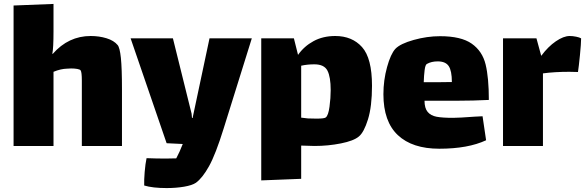

<svg xmlns="http://www.w3.org/2000/svg" viewBox="-20 -707 2979 976"><path d="M600 -253V35H396V-251Q396 -255 396 -297.5Q396 -340 390 -349Q387 -354 373 -356.5Q359 -359 342 -359L321 -358Q288 -357 252 -342V35H49V-679L252 -687V-548Q252 -462 246 -434L248 -433Q328 -524 441 -524Q484 -524 521.5 -512.5Q559 -501 578 -478Q589 -465 594.5 -412.5Q600 -360 600 -253Z M1260 -512 1117 -54Q1076 78 1042.5 138Q1009 198 976 222Q957 235 916 242Q875 249 827 249Q756 249 713 236Q712 208 715.5 166.5Q719 125 725 97Q775 99 822 99Q858 99 876 98Q894 64 909 25L827 21L644 -512H859L954 -129L956 -107H959L1045 -512Z M1871 -271Q1871 -166 1850.5 -100Q1830 -34 1804 -13Q1778 9 1713 22Q1648 35 1579 35Q1559 35 1511 33V202L1308 210V-512H1474L1495 -428Q1526 -472 1574 -498Q1622 -524 1684 -524Q1770 -524 1820.5 -467.5Q1871 -411 1871 -271ZM1661 -249Q1661 -316 1644.5 -348Q1628 -380 1578 -380Q1542 -380 1511 -373V-109L1545 -105Q1560 -104 1589 -104Q1629 -104 1636 -110Q1649 -120 1655 -164.5Q1661 -209 1661 -249Z M2393 -114Q2404 -114 2433 -116L2451 6Q2359 49 2213 49Q2076 49 2002.5 -20Q1929 -89 1929 -228Q1929 -299 1947.5 -366Q1966 -433 1990 -459Q2015 -485 2083 -504Q2151 -523 2217 -523Q2324 -523 2378 -485Q2432 -447 2448.5 -379.5Q2465 -312 2465 -199Q2384 -195 2307 -195H2138Q2138 -157 2154 -138Q2170 -119 2199.5 -113.5Q2229 -108 2283 -108Q2313 -108 2393 -114ZM2134 -289H2196Q2252 -289 2277 -290Q2277 -347 2261 -371Q2245 -395 2205 -395Q2173 -395 2150 -382Q2142 -378 2138.5 -350.5Q2135 -323 2134 -289Z M2934 -512Q2934 -486 2928 -426Q2922 -366 2918 -341Q2906 -342 2874 -342Q2799 -342 2740 -334V35H2537V-512H2707L2731 -424H2732Q2766 -470 2805.5 -497Q2845 -524 2876 -524Q2891 -524 2908.5 -520.5Q2926 -517 2934 -512Z"/></svg>

Font: Lalezar
Style: Regular
Weight: 400
Designer: Borna Izadpanah
Foundry: Borna Izadpanah
Version: Version 1.003;November 28, 2018;FontCreator 11.5.0.2421 64-b